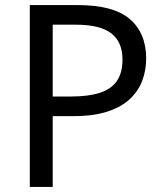

<svg xmlns="http://www.w3.org/2000/svg" viewBox="-20 -734 645 754"><path d="M286 -714Q426 -714 490 -659Q554 -604 554 -504Q554 -460 539.5 -419.5Q525 -379 492 -347Q459 -315 404 -296.5Q349 -278 269 -278H187V0H97V-714ZM278 -637H187V-355H259Q327 -355 372 -369.5Q417 -384 439 -416Q461 -448 461 -500Q461 -569 417 -603Q373 -637 278 -637Z"/></svg>

Font: malayalam25
Style: Book
Weight: 400
Designer: Jelle Bosma - Monotype Design Team
Foundry: Monotype Imaging Inc.
Version: Version 2.003